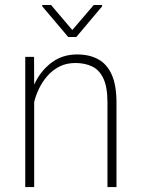

<svg xmlns="http://www.w3.org/2000/svg" viewBox="-20 -759 574 779"><path d="M289.6 -608.9H256.8L151.4 -733.4V-738.8H187L273.4 -637.2L360.4 -738.8H394V-732.9ZM293 -538.1Q343.3 -538.1 378.9 -518.3Q414.6 -498.5 433.6 -455.6Q452.6 -412.6 452.6 -342.8V0H416V-342.8Q416 -405.3 399.7 -440.2Q383.3 -475.1 354 -489.3Q324.7 -503.4 286.1 -503.4Q249 -503.4 220.7 -488.8Q192.4 -474.1 171.9 -450.4Q151.4 -426.8 138.2 -399.2Q125 -371.6 118.7 -345.2V0H82.5V-528.3H118.2L118.7 -415.5Q143.1 -469.7 187.7 -503.9Q232.4 -538.1 293 -538.1Z"/></svg>

Font: Robert Sans ExtraLight
Style: Regular
Weight: 250
Designer: Christian Robertson (extended by Adam Twardoch)
Foundry: Google
Version: Version 12.135;April 2, 2019;FontCreator 11.5.0.2425 64-bit;